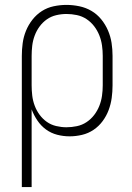

<svg xmlns="http://www.w3.org/2000/svg" viewBox="-20 -548 540 783"><path d="M69 215V-320Q69 -346 72.5 -372Q76 -398 86 -422.5Q96 -447 112.5 -468Q129 -489 151 -503Q173 -517 199 -522.5Q225 -528 251 -528Q277 -528 303.5 -522.5Q330 -517 353 -503.5Q376 -490 393 -469Q410 -448 420.5 -423.5Q431 -399 435 -373Q439 -347 439 -320V-200Q439 -174 435.5 -148.5Q432 -123 423 -99Q414 -75 398.5 -54Q383 -33 361.5 -18.5Q340 -4 314.5 2Q289 8 264 8Q238 8 213 1.5Q188 -5 167.5 -20Q147 -35 132.5 -56.5Q118 -78 109 -102V215ZM251 -29Q272 -29 293.5 -33.5Q315 -38 333 -50Q351 -62 364 -79Q377 -96 385 -116Q393 -136 396 -157.5Q399 -179 399 -200V-320Q399 -341 396 -362.5Q393 -384 385 -404Q377 -424 364 -441Q351 -458 333 -470Q315 -482 293.5 -486.5Q272 -491 251 -491Q230 -491 209 -486Q188 -481 171 -469Q154 -457 141.5 -440Q129 -423 121.5 -403Q114 -383 111.5 -362Q109 -341 109 -320V-200Q109 -179 111.5 -158Q114 -137 121.5 -117Q129 -97 141.5 -80Q154 -63 171 -51Q188 -39 209 -34Q230 -29 251 -29Z"/></svg>

Font: Iosevka SS04 Extralight
Style: Regular
Weight: 200
Monospace: yes
Designer: Belleve Invis
Foundry: Belleve Invis
Version: Version 19.0.0; ttfautohint (v1.8.4)